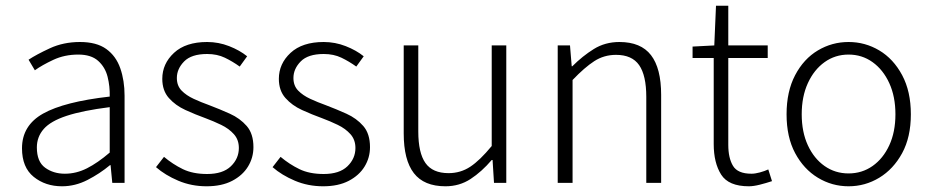

<svg xmlns="http://www.w3.org/2000/svg" viewBox="-20 -640 3258 672"><path d="M197 12Q139 12 98 -21Q57 -54 57 -121Q57 -201 131 -242.5Q205 -284 364 -302Q365 -338 356.5 -371.5Q348 -405 323.5 -427Q299 -449 254 -449Q206 -449 166.5 -430.5Q127 -412 102 -394L80 -431Q107 -449 154.5 -471Q202 -493 260 -493Q318 -493 352 -468.5Q386 -444 401 -401Q416 -358 416 -305V0H373L367 -62H365Q329 -32 286 -10Q243 12 197 12ZM207 -32Q247 -32 284.5 -51Q322 -70 364 -106V-265Q269 -253 213 -234.5Q157 -216 133 -188.5Q109 -161 109 -124Q109 -74 138 -53Q167 -32 207 -32Z M703 12Q650 12 604 -7.5Q558 -27 526 -55L554 -91Q585 -65 620 -48Q655 -31 705 -31Q760 -31 788 -58Q816 -85 816 -122Q816 -151 798.5 -170.5Q781 -190 754 -203Q727 -216 700 -226Q664 -239 629 -255Q594 -271 571 -297Q548 -323 548 -364Q548 -417 589 -455Q630 -493 705 -493Q745 -493 782 -478.5Q819 -464 845 -443L819 -407Q794 -425 767 -438Q740 -451 705 -451Q650 -451 624.5 -425Q599 -399 599 -367Q599 -340 615.5 -323Q632 -306 658 -294Q684 -282 712 -272Q749 -258 784.5 -242Q820 -226 843.5 -199Q867 -172 867 -125Q867 -88 848 -57Q829 -26 792.5 -7Q756 12 703 12Z M1111 12Q1058 12 1012 -7.5Q966 -27 934 -55L962 -91Q993 -65 1028 -48Q1063 -31 1113 -31Q1168 -31 1196 -58Q1224 -85 1224 -122Q1224 -151 1206.5 -170.5Q1189 -190 1162 -203Q1135 -216 1108 -226Q1072 -239 1037 -255Q1002 -271 979 -297Q956 -323 956 -364Q956 -417 997 -455Q1038 -493 1113 -493Q1153 -493 1190 -478.5Q1227 -464 1253 -443L1227 -407Q1202 -425 1175 -438Q1148 -451 1113 -451Q1058 -451 1032.5 -425Q1007 -399 1007 -367Q1007 -340 1023.5 -323Q1040 -306 1066 -294Q1092 -282 1120 -272Q1157 -258 1192.5 -242Q1228 -226 1251.5 -199Q1275 -172 1275 -125Q1275 -88 1256 -57Q1237 -26 1200.5 -7Q1164 12 1111 12Z M1539 12Q1464 12 1428.5 -34Q1393 -80 1393 -173V-481H1444V-180Q1444 -105 1469 -69.5Q1494 -34 1550 -34Q1592 -34 1626 -56.5Q1660 -79 1701 -129V-481H1752V0H1709L1704 -80H1701Q1666 -39 1627 -13.5Q1588 12 1539 12Z M1932 0V-481H1975L1981 -408H1983Q2019 -444 2058.5 -468.5Q2098 -493 2148 -493Q2223 -493 2258.5 -447Q2294 -401 2294 -308V0H2242V-301Q2242 -376 2217 -412Q2192 -448 2136 -448Q2094 -448 2060 -426Q2026 -404 1984 -360V0Z M2601 12Q2530 12 2504 -29Q2478 -70 2478 -136V-437H2404V-477L2480 -481L2486 -620H2529V-481H2667V-437H2529V-133Q2529 -87 2545.5 -59.5Q2562 -32 2610 -32Q2623 -32 2639.5 -36.5Q2656 -41 2669 -47L2682 -6Q2661 1 2639 6.5Q2617 12 2601 12Z M2950 12Q2892 12 2842.5 -18Q2793 -48 2763 -104Q2733 -160 2733 -240Q2733 -320 2763 -377Q2793 -434 2842.5 -463.5Q2892 -493 2950 -493Q3008 -493 3057.5 -463.5Q3107 -434 3137.5 -377Q3168 -320 3168 -240Q3168 -160 3137.5 -104Q3107 -48 3057.5 -18Q3008 12 2950 12ZM2950 -33Q2997 -33 3034 -59Q3071 -85 3092.5 -131.5Q3114 -178 3114 -240Q3114 -302 3092.5 -349Q3071 -396 3034 -422.5Q2997 -449 2950 -449Q2903 -449 2866 -422.5Q2829 -396 2807.5 -349Q2786 -302 2786 -240Q2786 -178 2807.5 -131.5Q2829 -85 2866 -59Q2903 -33 2950 -33Z"/></svg>

Font: Assistant Light
Style: Regular
Weight: 300
Designer: Hebrew By Ben Nathan, Latin by Paul Hunt
Version: Version 3.000